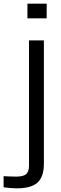

<svg xmlns="http://www.w3.org/2000/svg" viewBox="-102 -820 330 1046"><path d="M47.4 -720V-800H152.3V-720ZM-11.7 206.1Q-26.3 206.1 -46.8 204.3Q-67.2 202.6 -82.4 200.4V139.6Q-69.1 140.6 -50.6 141.3Q-32.1 142.1 -13 142.1Q24.4 142.1 40.2 128.7Q56 115.3 56 83.3V-600H137.1V75.8Q136.2 145 101.3 175.6Q66.5 206.1 -11.7 206.1Z"/></svg>

Font: Big Shoulders Stencil Text Thin
Style: Regular
Weight: 100
Designer: Patric King
Foundry: XO Type Co
Version: Version 2.001